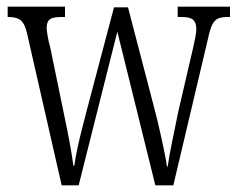

<svg xmlns="http://www.w3.org/2000/svg" viewBox="-20 -556 711 576"><path d="M62 -452Q57 -474 50.5 -485Q44 -496 33 -500.5Q22 -505 4 -505H3V-536H175V-505H163Q139 -505 129.5 -498Q120 -491 120 -473Q120 -465 123 -447.5Q126 -430 130 -417L170 -223Q175 -199 181.5 -167Q188 -135 193 -105.5Q198 -76 200 -59H203Q205 -76 211 -105Q217 -134 225 -165.5Q233 -197 239 -220L322 -534H364L443 -231Q448 -213 453.5 -189.5Q459 -166 464.5 -141Q470 -116 474.5 -93.5Q479 -71 481 -56H483Q487 -85 495.5 -126.5Q504 -168 515 -222L559 -411Q563 -428 566 -444Q569 -460 569 -469Q569 -487 560 -496Q551 -505 526 -505H513V-536H670V-505H662Q645 -505 634.5 -500.5Q624 -496 617 -482.5Q610 -469 604 -440L500 0H446L332 -461L216 0H165Z"/></svg>

Font: Noto Serif Khmer ExtraCondensed Light
Style: Regular
Weight: 300
Width: 2
Designer: Danh Hong and the Monotype Design Team
Foundry: Monotype Imaging Inc.
Version: Version 2.004